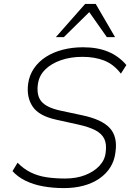

<svg xmlns="http://www.w3.org/2000/svg" viewBox="-20 -955 687 983"><path d="M307 8Q251 8 201 -1Q151 -10 111 -29.5Q71 -49 44 -79L70 -122Q101 -90 138 -72Q175 -54 218.5 -47.5Q262 -41 313 -41Q371 -41 416 -58.5Q461 -76 489 -106Q517 -136 521 -174Q527 -217 514 -244Q501 -271 468.5 -288Q436 -305 382 -317L269 -342Q180 -361 147.5 -409Q115 -457 124 -526Q130 -570 154 -605Q178 -640 215.5 -664Q253 -688 301.5 -700.5Q350 -713 405 -713Q480 -713 534.5 -690Q589 -667 627 -622L599 -578Q562 -626 513.5 -645Q465 -664 402 -664Q342 -664 292.5 -647Q243 -630 211.5 -599Q180 -568 174 -524Q166 -466 192.5 -435Q219 -404 288 -389L400 -365Q501 -344 542 -299.5Q583 -255 571 -175Q566 -132 544.5 -98Q523 -64 487.5 -40Q452 -16 406.5 -4Q361 8 307 8ZM266 -765 416 -935H470L569 -765H527L437 -893L307 -765Z"/></svg>

Font: Nunito Sans 7pt ExtraLight
Style: Italic
Weight: 250
Italic angle: -9°
Designer: Vernon Adams
Foundry: Vernon Adams
Version: Version 3.101;gftools[0.9.27]